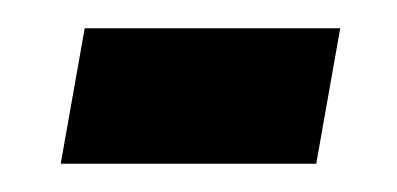

<svg xmlns="http://www.w3.org/2000/svg" viewBox="-20 -340 281 136"><path d="M23 -224 40 -320H221L204 -224Z"/></svg>

Font: Archivo ExtraCondensed SemiBold
Style: Italic
Weight: 600
Width: 2
Italic angle: -10°
Designer: Hector Gatti
Foundry: Omnibus-Type
Version: Version 2.001